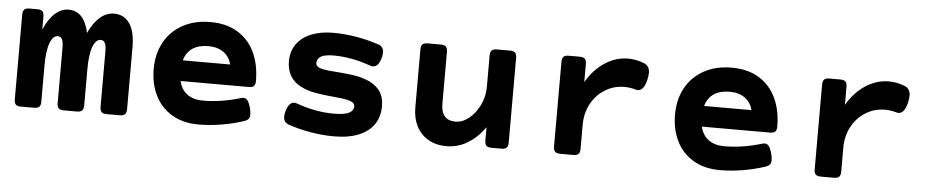

<svg xmlns="http://www.w3.org/2000/svg" viewBox="-34 -666 4266 880"><g transform="rotate(5 2098.5 -225.5)"><path d="M559.6 -314V-30.8Q559.6 -14.2 552.5 -7.1Q545.4 0 528.8 0H468.3Q451.7 0 444.6 -7.1Q437.5 -14.2 437.5 -30.8V-286.1Q437.5 -312 431.4 -324.2Q425.3 -336.4 412.1 -336.4Q389.2 -336.4 375.7 -300.8Q362.3 -265.1 362.3 -196.8V-30.8Q362.3 -14.2 355.2 -7.1Q348.1 0 331.5 0H271Q254.4 0 247.3 -7.1Q240.2 -14.2 240.2 -30.8V-286.1Q240.2 -312 234.1 -324.2Q228 -336.4 214.8 -336.4Q191.9 -336.4 178.5 -300.8Q165 -265.1 165 -196.8V-30.8Q165 -14.2 158 -7.1Q150.9 0 134.3 0H73.7Q57.1 0 50 -7.1Q43 -14.2 43 -30.8V-420.4Q43 -437 50 -444.1Q57.1 -451.2 73.7 -451.2H109.9Q126.5 -451.2 133.5 -444.1Q140.6 -437 140.6 -420.4V-359.9Q161.6 -409.7 190.7 -435.8Q219.7 -461.9 252.9 -461.9Q325.2 -461.9 346.2 -362.8Q368.7 -411.6 398.4 -436.8Q428.2 -461.9 462.9 -461.9Q507.8 -461.9 533.7 -425.3Q559.6 -388.7 559.6 -314Z M1136.7 -210.9Q1136.7 -194.3 1129.6 -187.5Q1122.6 -180.7 1106 -180.7H792.5Q801.8 -141.1 830.1 -120.6Q858.4 -100.1 901.4 -100.1Q986.8 -100.1 1075.2 -127Q1081.1 -128.9 1086.9 -128.9Q1097.7 -128.9 1105.5 -119.1Q1113.3 -109.4 1119.6 -85.9Q1124.5 -67.9 1124.5 -55.2Q1124.5 -42.5 1118.9 -35.4Q1113.3 -28.3 1100.6 -23.9Q1050.8 -7.3 996.8 1.7Q942.9 10.7 891.6 10.7Q820.3 10.7 769.3 -19.5Q718.3 -49.8 691.7 -103.3Q665 -156.7 665 -225.6Q665 -293.9 694.1 -347.7Q723.1 -401.4 777.8 -431.6Q832.5 -461.9 906.2 -461.9Q980.5 -461.9 1032.2 -429.9Q1084 -397.9 1110.4 -341.3Q1136.7 -284.7 1136.7 -210.9ZM794.4 -275.9H1012.2Q1003.9 -311 976.1 -331.1Q948.2 -351.1 906.2 -351.1Q861.8 -351.1 833.5 -332.3Q805.2 -313.5 794.4 -275.9Z M1304.7 -24.4Q1279.8 -33.2 1279.8 -59.6Q1279.8 -70.8 1284.2 -85.9Q1295.9 -127 1320.8 -127Q1325.7 -127 1333 -124.5Q1421.9 -92.8 1503.9 -92.8Q1553.2 -92.8 1574.5 -103.5Q1595.7 -114.3 1595.7 -134.8Q1595.7 -146 1584.7 -152.6Q1573.7 -159.2 1552.7 -163.1Q1535.6 -166.5 1496.6 -169.9Q1445.8 -174.3 1410.2 -180.9Q1374.5 -187.5 1345.2 -202.6Q1279.3 -236.8 1279.3 -314.9Q1279.3 -360.4 1303 -393.6Q1326.7 -426.8 1369.9 -444.3Q1413.1 -461.9 1470.7 -461.9Q1521.5 -461.9 1575.9 -452.9Q1630.4 -443.8 1680.7 -426.8Q1705.6 -418 1705.6 -391.6Q1705.6 -380.9 1701.2 -365.2Q1689.5 -324.2 1664.6 -324.2Q1659.7 -324.2 1652.3 -326.7Q1563.5 -358.4 1481.4 -358.4Q1441.9 -358.4 1423.6 -347.9Q1405.3 -337.4 1405.3 -316.9Q1405.3 -306.6 1414.1 -300.5Q1422.9 -294.4 1439.9 -291Q1461.4 -286.6 1503.4 -284.2Q1548.8 -280.8 1580.1 -276.1Q1611.3 -271.5 1638.7 -261.2Q1677.7 -247.1 1700 -219.2Q1722.2 -191.4 1722.2 -145Q1722.2 -98.1 1699 -63.2Q1675.8 -28.3 1629.4 -8.8Q1583 10.7 1514.6 10.7Q1463.9 10.7 1409.4 1.7Q1355 -7.3 1304.7 -24.4Z M2315.4 -420.4V-30.8Q2315.4 -14.2 2308.3 -7.1Q2301.3 0 2284.7 0H2238.8Q2222.2 0 2215.1 -7.1Q2208 -14.2 2208 -30.8V-91.8Q2173.8 -43.5 2128.9 -16.4Q2084 10.7 2032.2 10.7Q1984.4 10.7 1948.7 -9.8Q1913.1 -30.3 1894 -67.4Q1875 -104.5 1875 -153.3V-420.4Q1875 -437 1882.1 -444.1Q1889.2 -451.2 1905.8 -451.2H1966.3Q1982.9 -451.2 1990 -444.1Q1997.1 -437 1997.1 -420.4V-182.1Q1997.1 -105 2064 -105Q2095.2 -105 2125.2 -128.9Q2155.3 -152.8 2174.3 -192.4Q2193.4 -231.9 2193.4 -276.4V-420.4Q2193.4 -437 2200.4 -444.1Q2207.5 -451.2 2224.1 -451.2H2284.7Q2301.3 -451.2 2308.3 -444.1Q2315.4 -437 2315.4 -420.4Z M2901.4 -447.3Q2927.7 -437 2927.7 -404.8Q2927.7 -392.6 2923.8 -374.5Q2911.6 -321.8 2883.8 -321.8Q2878.9 -321.8 2874.5 -323.2Q2848.1 -331.1 2821.8 -331.1Q2773.9 -331.1 2733.6 -306.6Q2693.4 -282.2 2669.7 -239Q2646 -195.8 2646 -141.6V-30.8Q2646 -14.2 2638.9 -7.1Q2631.8 0 2615.2 0H2554.7Q2538.1 0 2531 -7.1Q2523.9 -14.2 2523.9 -30.8V-420.4Q2523.9 -437 2531 -444.1Q2538.1 -451.2 2554.7 -451.2H2605.5Q2622.1 -451.2 2629.2 -444.1Q2636.2 -437 2636.2 -420.4V-336.9Q2669.9 -395.5 2720.5 -428.7Q2771 -461.9 2828.1 -461.9Q2864.7 -461.9 2901.4 -447.3Z M3535.2 -210.9Q3535.2 -194.3 3528.1 -187.5Q3521 -180.7 3504.4 -180.7H3190.9Q3200.2 -141.1 3228.5 -120.6Q3256.8 -100.1 3299.8 -100.1Q3385.3 -100.1 3473.6 -127Q3479.5 -128.9 3485.4 -128.9Q3496.1 -128.9 3503.9 -119.1Q3511.7 -109.4 3518.1 -85.9Q3522.9 -67.9 3522.9 -55.2Q3522.9 -42.5 3517.3 -35.4Q3511.7 -28.3 3499 -23.9Q3449.2 -7.3 3395.3 1.7Q3341.3 10.7 3290 10.7Q3218.8 10.7 3167.7 -19.5Q3116.7 -49.8 3090.1 -103.3Q3063.5 -156.7 3063.5 -225.6Q3063.5 -293.9 3092.5 -347.7Q3121.6 -401.4 3176.3 -431.6Q3231 -461.9 3304.7 -461.9Q3378.9 -461.9 3430.7 -429.9Q3482.4 -397.9 3508.8 -341.3Q3535.2 -284.7 3535.2 -210.9ZM3192.9 -275.9H3410.6Q3402.3 -311 3374.5 -331.1Q3346.7 -351.1 3304.7 -351.1Q3260.3 -351.1 3231.9 -332.3Q3203.6 -313.5 3192.9 -275.9Z M4100.6 -447.3Q4127 -437 4127 -404.8Q4127 -392.6 4123 -374.5Q4110.8 -321.8 4083 -321.8Q4078.1 -321.8 4073.7 -323.2Q4047.4 -331.1 4021 -331.1Q3973.1 -331.1 3932.9 -306.6Q3892.6 -282.2 3868.9 -239Q3845.2 -195.8 3845.2 -141.6V-30.8Q3845.2 -14.2 3838.1 -7.1Q3831.1 0 3814.5 0H3753.9Q3737.3 0 3730.2 -7.1Q3723.1 -14.2 3723.1 -30.8V-420.4Q3723.1 -437 3730.2 -444.1Q3737.3 -451.2 3753.9 -451.2H3804.7Q3821.3 -451.2 3828.4 -444.1Q3835.4 -437 3835.4 -420.4V-336.9Q3869.1 -395.5 3919.7 -428.7Q3970.2 -461.9 4027.3 -461.9Q4064 -461.9 4100.6 -447.3Z"/></g></svg>

Font: Courier Prime Sans
Style: Bold
Weight: 700
Designer: Alan Dague-Greene
Foundry: Quote-Unquote Apps
Version: Version 3.020